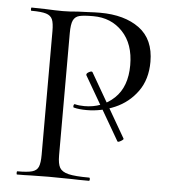

<svg xmlns="http://www.w3.org/2000/svg" viewBox="-48 -672 639 716"><g transform="rotate(5 271.5 -314.0)"><path d="M267 -394Q267 -399 276.5 -404Q286 -409 289 -405L426 -168Q428 -165 417 -158.5Q406 -152 404 -156L267 -392ZM311 -12Q314 -12 314 -6Q314 0 311 0Q270 0 247 -1L160 -2L93 -1Q74 0 42 0Q40 0 40 -6Q40 -12 42 -12Q80 -12 97.5 -17Q115 -22 121 -36.5Q127 -51 127 -81V-544Q127 -574 121 -588Q115 -602 97.5 -607.5Q80 -613 42 -613Q40 -613 40 -619Q40 -625 42 -625L92 -624Q134 -622 159 -622Q184 -622 215 -625Q227 -625 253 -626.5Q279 -628 298 -628Q390 -628 445.5 -587Q501 -546 501 -462Q501 -396 468.5 -351Q436 -306 385 -284Q334 -262 280 -262Q251 -262 232 -267Q229 -267 229 -272Q229 -275 230.5 -278Q232 -281 234 -280Q250 -276 270 -276Q336 -276 381.5 -319Q427 -362 427 -443Q427 -522 384 -567.5Q341 -613 274 -613Q238 -613 222 -609Q206 -605 199 -590.5Q192 -576 192 -542V-85Q192 -53 200.5 -38.5Q209 -24 233.5 -18Q258 -12 311 -12Z"/></g></svg>

Font: Cormorant Infant
Style: Regular
Weight: 400
Designer: Christian Thalmann (Catharsis Fonts)
Foundry: Catharsis Fonts
Version: Version 4.000